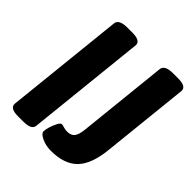

<svg xmlns="http://www.w3.org/2000/svg" viewBox="-195 -830 965 965"><g transform="rotate(45 287.5 -347.0)"><path d="M82 2Q23 2 26 -32L93 -669Q96 -702 156 -702H191Q251 -702 248 -668L181 -31Q180 -14 164.5 -6Q149 2 117 2ZM321 8Q285 8 255.5 -6Q226 -20 226 -36Q226 -48 232.5 -69.5Q239 -91 248.5 -108.5Q258 -126 266 -126Q274 -126 285 -122Q296 -118 311 -118Q339 -118 351.5 -134.5Q364 -151 368 -192L418 -669Q421 -702 481 -702H516Q576 -702 573 -668L524 -202Q513 -91 465 -41.5Q417 8 321 8Z"/></g></svg>

Font: Asap Condensed
Style: Bold Italic
Weight: 700
Width: 3
Italic angle: -6°
Designer: Pablo Cosgaya
Foundry: Omnibus-Type
Version: Version 3.001; ttfautohint (v1.8.4.7-5d5b)